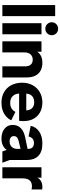

<svg xmlns="http://www.w3.org/2000/svg" viewBox="864 -1648 796 2563"><g transform="rotate(90 1261.5 -366.0)"><path d="M47 0V-705H195V0Z M289 0V-522.2H437V0ZM363.1 -573.5Q325.8 -573.5 301.3 -598.7Q276.8 -624 276.8 -659.3Q276.8 -694.6 301.3 -719.3Q325.8 -744.1 363.1 -744.1Q400.5 -744.1 425 -719.3Q449.5 -694.6 449.5 -659.3Q449.5 -624 425 -598.7Q400.5 -573.5 363.1 -573.5Z M865.3 0V-301.1Q865.3 -354 841.4 -379.8Q817.5 -405.6 776.8 -405.6Q732.3 -405.6 705.7 -376.5Q679 -347.5 679 -294.7V0H531V-522.2H670.4V-466.5Q692.6 -499.5 729.8 -516.8Q767.1 -534.2 818.1 -534.2Q875.3 -534.2 919.3 -511.9Q963.4 -489.7 988.4 -442.9Q1013.3 -396.1 1013.3 -321.5V0Z M1351.9 12Q1270.2 12 1209.8 -22.4Q1149.3 -56.9 1116.4 -119.6Q1083.5 -182.2 1083.5 -265.8Q1083.5 -344.8 1117.5 -405.4Q1151.4 -466 1211 -500.1Q1270.6 -534.2 1346.7 -534.2Q1421.8 -534.2 1478 -503.4Q1534.2 -472.7 1565.2 -416.1Q1596.2 -359.6 1596.2 -282.1Q1596.2 -267.8 1595.1 -251.2Q1594 -234.6 1592.3 -223.7H1153.2V-319.2H1498.3L1453.7 -303.4Q1454 -343.1 1440.9 -370.4Q1427.8 -397.8 1402.9 -411.6Q1378 -425.4 1341.8 -425.4Q1308.2 -425.4 1282.2 -411.4Q1256.1 -397.3 1241.8 -369.2Q1227.6 -341.1 1227.6 -299V-236.9Q1227.6 -177.2 1259.5 -141Q1291.4 -104.7 1355.1 -104.7Q1395.9 -104.7 1425.5 -122.1Q1455.2 -139.5 1473.3 -174.3L1585.5 -118.8Q1565.1 -76.7 1530.1 -47.2Q1495.1 -17.7 1449.9 -2.9Q1404.6 12 1351.9 12Z M1829.3 12Q1747.9 12 1697.5 -29.2Q1647 -70.3 1647 -138.1Q1647 -205.2 1690.6 -246.8Q1734.1 -288.4 1812.1 -304.3L2016.1 -346.7V-254.6L1863.8 -218.1Q1831.1 -210.1 1813.7 -195.5Q1796.4 -180.9 1796.4 -153.9Q1796.4 -126.1 1816.4 -111.2Q1836.4 -96.4 1866 -96.4Q1898.2 -96.4 1920.5 -109.4Q1942.8 -122.3 1954.9 -145.3Q1967.1 -168.3 1967.1 -197.7V-341.1Q1967.1 -381.5 1947.3 -401.5Q1927.4 -421.5 1888.8 -421.5Q1853 -421.5 1831.1 -402.9Q1809.2 -384.3 1801.5 -349.9L1659.1 -378.2Q1675.3 -451.9 1737.7 -493Q1800.1 -534.2 1893.8 -534.2Q2006.6 -534.2 2060.9 -480Q2115.1 -425.9 2115.1 -329.8V-98.3L2151.7 0H2001.1L1980.8 -57.6Q1957.3 -24.1 1919 -6Q1880.7 12 1829.3 12Z M2212 0V-522.2H2351.4V-468.5Q2367.4 -498.5 2399.3 -516.3Q2431.2 -534.2 2476.2 -534.2Q2485.5 -534.2 2493.8 -533.4Q2502.2 -532.6 2508.5 -530.6V-389.6Q2496.3 -392.3 2485.7 -393.5Q2475.1 -394.8 2462.5 -394.8Q2432.6 -394.8 2409.3 -381.8Q2385.9 -368.8 2373 -340.6Q2360 -312.3 2360 -266.2V0Z"/></g></svg>

Font: TikTok Sans Light
Style: Regular
Weight: 300
Version: Version 4.000